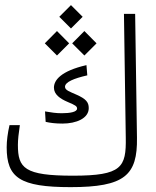

<svg xmlns="http://www.w3.org/2000/svg" viewBox="-20 -749 626 770"><path d="M263.2 1.5C480 1.5 531.7 -45.9 529.3 -196.8L522 -693.4H477.1L484.4 -196.8C486.3 -78.6 469.2 -44.4 272.9 -44.4C77.6 -44.4 51.8 -74.7 51.8 -168C51.8 -188.5 54.7 -214.4 59.6 -247.1H18.1C10.7 -214.8 6.8 -184.1 6.8 -158.2C6.8 -36.6 59.1 1.5 263.2 1.5ZM230.5 -253.4C286.1 -253.4 335.9 -274.4 335.9 -315.4C335.9 -339.4 324.7 -352.5 286.1 -369.6C259.8 -381.3 240.7 -387.2 240.7 -400.9C240.7 -419.9 276.4 -434.6 330.1 -446.8L326.7 -487.8C224.6 -464.4 196.3 -427.7 196.3 -397.5C196.3 -370.1 221.2 -353 251 -340.3C282.2 -327.1 289.1 -323.2 289.1 -313.5C289.1 -299.8 260.7 -294.9 227.5 -294.9C204.1 -294.9 185.5 -297.9 160.6 -302.2L163.1 -260.3C180.7 -256.3 201.7 -253.4 230.5 -253.4ZM208.5 -526.4 257.3 -575.2 208.5 -624.5 159.7 -575.2ZM318.4 -526.4 367.2 -575.2 318.4 -624.5 269.5 -575.2ZM264.6 -634.8 311.5 -681.6 264.6 -728.5 217.8 -681.6Z"/></svg>

Font: Cascadia Mono PL ExtraLight
Style: Regular
Weight: 200
Monospace: yes
Designer: Aaron Bell
Foundry: Saja Typeworks
Version: Version 2404.023